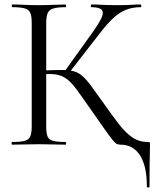

<svg xmlns="http://www.w3.org/2000/svg" viewBox="-20 -645 697 856"><path d="M33.8 0Q31.6 0 31.6 -6Q31.6 -12 33.8 -12Q70.8 -12 89.8 -17Q108.8 -22 115.1 -37Q121.4 -52 121.4 -81V-544Q121.4 -573 115.1 -587.5Q108.8 -602 90.3 -607.5Q71.8 -613 34.8 -613Q32.6 -613 32.6 -619Q32.6 -625 34.8 -625Q59.2 -625 89.2 -623.5Q119.2 -622 152 -622Q188.2 -622 218.5 -623.5Q248.8 -625 272.6 -625Q274.8 -625 274.8 -619Q274.8 -613 272.6 -613Q235.8 -613 217.2 -607Q198.6 -601 192.3 -586Q186 -571 186 -542V-81Q186 -52 191.9 -37Q197.8 -22 216.7 -17Q235.6 -12 272.6 -12Q274.8 -12 274.8 -6Q274.8 0 272.6 0Q247.8 0 218 -1Q188.2 -2 152 -2Q119.2 -2 88.7 -1Q58.2 0 33.8 0ZM285.4 -317 267.4 -326 393.4 -501.8Q440 -566.2 438.3 -589.6Q436.6 -613 387 -613Q385 -613 385 -619Q385 -625 387 -625Q411 -625 436.2 -623.5Q461.4 -622 501.4 -622Q541 -622 563.5 -623.5Q586 -625 607 -625Q610 -625 610 -619Q610 -613 607 -613Q571.6 -613 542.6 -601.7Q513.6 -590.4 486.5 -565.7Q459.4 -541 428.6 -501ZM517.8 0Q508.8 0 501.5 -3Q494.2 -6 482 -21Q469.8 -36 445.4 -70.5Q421 -105 377 -168Q345.8 -213 324.6 -242Q303.4 -271 285.5 -286.5Q267.6 -302 247.8 -308.5Q228 -315 198.8 -315Q189 -315 178.2 -314Q167.4 -313 155.6 -312L154.6 -330Q218 -333 253.2 -333Q286.2 -333 307.7 -327.5Q329.2 -322 347 -306.5Q364.8 -291 385.8 -262.5Q406.8 -234 439.6 -188Q477.8 -133.8 507.8 -94.4Q537.8 -55 568.3 -33.6Q598.8 -12.2 638.2 -12Q646.4 -12 647.6 -10Q648.8 -8 648.8 0Q648.8 13.8 648.2 31.4Q647.6 49 647.1 84.3Q646.6 119.6 646.6 187Q646.6 191 640.7 191Q634.8 191 634.8 187Q634.8 95 604.1 47.5Q573.4 0 517.8 0Z"/></svg>

Font: Cormorant Light
Style: Regular
Weight: 300
Designer: Christian Thalmann (Catharsis Fonts)
Foundry: Catharsis Fonts
Version: Version 4.000